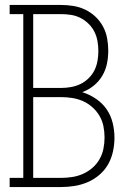

<svg xmlns="http://www.w3.org/2000/svg" viewBox="-20 -755 540 775"><path d="M19 0V-37H74V-698H19V-735H226Q251 -735 276 -731Q301 -727 324 -716Q347 -705 365.5 -687.5Q384 -670 396 -647.5Q408 -625 412.5 -600Q417 -575 417 -550Q417 -523 411.5 -497Q406 -471 392.5 -448.5Q379 -426 358 -409Q337 -392 312 -383Q341 -374 367 -356.5Q393 -339 410 -314.5Q427 -290 434.5 -260Q442 -230 442 -199Q442 -171 436 -143.5Q430 -116 416.5 -92Q403 -68 381.5 -49.5Q360 -31 334.5 -20Q309 -9 281.5 -4.5Q254 0 226 0ZM114 -400H226Q246 -400 266 -403.5Q286 -407 304 -415.5Q322 -424 337 -438.5Q352 -453 361 -471Q370 -489 373.5 -509Q377 -529 377 -549Q377 -569 373.5 -589Q370 -609 361 -627Q352 -645 337 -659.5Q322 -674 304 -683Q286 -692 266 -695Q246 -698 226 -698H114ZM114 -37H226Q249 -37 271.5 -40.5Q294 -44 314.5 -53Q335 -62 352.5 -77Q370 -92 381.5 -112Q393 -132 397.5 -154.5Q402 -177 402 -200Q402 -223 397.5 -245.5Q393 -268 381.5 -287.5Q370 -307 352.5 -322.5Q335 -338 314.5 -347Q294 -356 271.5 -359.5Q249 -363 226 -363H114Z"/></svg>

Font: Iosevka Curly Slab Extralight
Style: Regular
Weight: 200
Monospace: yes
Designer: Belleve Invis
Foundry: Belleve Invis
Version: Version 22.1.2; ttfautohint (v1.8.4)